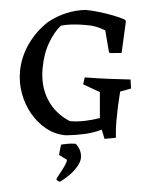

<svg xmlns="http://www.w3.org/2000/svg" viewBox="-60 -703 787 1010"><g transform="rotate(5 333.5 -198.0)"><path d="M509 13 490 -34Q449 -14 402.5 -3.5Q356 7 305 12Q247 12 198 -15Q149 -42 112 -87Q75 -132 55 -187.5Q35 -243 35 -300Q35 -378 69 -450Q103 -522 160 -574Q201 -607 250.5 -628Q300 -649 352 -654Q381 -654 420.5 -649.5Q460 -645 498.5 -637.5Q537 -630 563 -620L567 -611L559 -445L497 -439L492 -445L463 -556Q437 -566 412 -571Q387 -576 351 -575Q315 -575 282.5 -571Q250 -567 228 -560Q197 -525 174.5 -465Q152 -405 152 -327Q152 -234 195.5 -165.5Q239 -97 319 -64Q358 -64 398.5 -72.5Q439 -81 475 -94L463 -230L372 -263L377 -300Q449 -301 503 -303.5Q557 -306 618 -310L625 -263L569 -242Q566 -203 564.5 -164.5Q563 -126 563 -92Q563 -61 564.5 -38Q566 -15 568 2ZM295 258Q289 258 282 253.5Q275 249 275 247Q275 244 282 231Q289 218 298.5 200.5Q308 183 315 166.5Q322 150 322 140L278 118Q278 114 279.5 101.5Q281 89 282 77.5Q283 66 284 63Q295 60 316 56Q337 52 360 52Q394 82 394 123Q394 145 378.5 171Q363 197 340 220Q317 243 295 258Z"/></g></svg>

Font: Labrada Medium
Style: Regular
Weight: 500
Designer: Mercedes Jáuregui
Foundry: Omnibus-Type Team
Version: Version 1.000; ttfautohint (v1.8.4.7-5d5b)